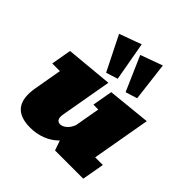

<svg xmlns="http://www.w3.org/2000/svg" viewBox="-222 -1018 1195 1195"><g transform="rotate(45 376.0 -420.0)"><path d="M224.6 9.3Q40 9.3 74.7 -187L106.9 -370.6H39.6L63 -503.9L371.6 -532.7L312 -193.4Q307.1 -164.6 315.4 -150.9Q323.7 -137.2 341.3 -137.2Q361.3 -137.2 381.8 -154.1Q402.3 -170.9 415.5 -203.6L444.8 -370.6H401.9L425.3 -503.9L709.5 -532.7L641.6 -146.5H709L683.1 0H434.6L412.1 -64.9Q375.5 -27.8 327.1 -9.3Q278.8 9.3 224.6 9.3ZM317.4 -566.9 203.1 -795.4 349.1 -848.6 395 -591.3ZM488.8 -566.9 389.2 -795.4 535.2 -848.6 566.4 -591.3Z"/></g></svg>

Font: Bevan
Style: Italic
Weight: 400
Italic angle: -10°
Designer: Vernon Adams
Foundry: Vernon Adams
Version: Version 2.100; ttfautohint (v1.8.3)